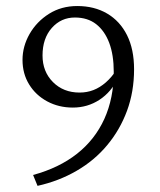

<svg xmlns="http://www.w3.org/2000/svg" viewBox="-20 -602 531 637"><path d="M371.1 -342.8Q349.6 -296.9 310.1 -271Q270.5 -245.1 221.7 -245.1Q174.8 -245.1 136.7 -265.6Q98.6 -286.1 76.7 -321.8Q54.7 -357.4 54.7 -403.3Q54.7 -448.2 78.1 -489.3Q101.6 -530.3 142.6 -556.2Q183.6 -582 236.3 -582Q293 -582 335.4 -557.1Q377.9 -532.2 401.4 -485.4Q424.8 -438.5 424.8 -372.1Q424.8 -297.9 401.4 -234.4Q377.9 -170.9 335.4 -120.1Q293 -69.3 233.9 -35.2Q174.8 -1 104.5 14.6L89.8 -21.5Q175.8 -44.9 235.4 -91.8Q294.9 -138.7 326.2 -207.5Q357.4 -276.4 357.4 -363.3Q357.4 -419.9 342.3 -460Q327.1 -500 298.8 -522Q270.5 -543.9 228.5 -543.9Q182.6 -543.9 151.9 -509.3Q121.1 -474.6 121.1 -418Q121.1 -364.3 155.8 -329.6Q190.4 -294.9 244.1 -294.9Q268.6 -294.9 290 -303.2Q311.5 -311.5 331.1 -328.6Q350.6 -345.7 367.2 -371.1Z"/></svg>

Font: Crimson Pro ExtraLight
Style: Regular
Weight: 250
Designer: Jacques Le Bailly
Foundry: Baron von Fonthausen
Version: Version 1.003